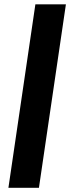

<svg xmlns="http://www.w3.org/2000/svg" viewBox="-20 -770 352 890"><path d="M19 100.5 144 -750H285.5L160.5 100.5ZM98.5 38.5H98L209 -690.5H209.5Z"/></svg>

Font: Tourney Thin Black
Style: Regular
Weight: 900
Version: Version 1.015